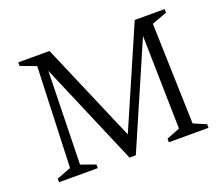

<svg xmlns="http://www.w3.org/2000/svg" viewBox="-111 -828 1170 1001"><g transform="rotate(-20 474.5 -327.5)"><path d="M60 0V-20L139 -50L160 -608L74 -640V-660H247L482 -112L720 -660H886V-640L802 -609L819 -50L889 -20V0H669V-20L743 -49L732 -567L484 5H449L206 -565L194 -49L275 -20V0Z"/></g></svg>

Font: Spectral Light
Style: Regular
Weight: 300
Designer: Jean-Baptiste Levee
Foundry: Production Type
Version: Version 2.001